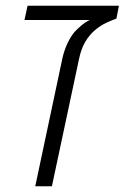

<svg xmlns="http://www.w3.org/2000/svg" viewBox="-20 -650 435 670"><path d="M103 0 197.8 -446.8Q204.1 -474.6 215.3 -498.5Q226.6 -522.5 240.2 -538.6Q249.5 -548.8 262.9 -560.3Q276.4 -571.8 285.6 -576.2L293 -580.1H65.4L76.2 -629.9H395L386.2 -585Q374.5 -581.1 352.8 -571.3Q331.1 -561.5 311.5 -544.9Q291.5 -527.8 277.3 -503.7Q263.2 -479.5 255.9 -444.8L161.1 0Z"/></svg>

Font: Open Sans Condensed Light
Style: Italic
Weight: 300
Width: 3
Italic angle: -12°
Designer: Monotype Design Team
Foundry: Monotype Imaging Inc.
Version: Version 3.000; ttfautohint (v1.8.4)